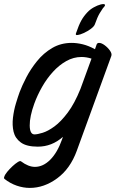

<svg xmlns="http://www.w3.org/2000/svg" viewBox="-61 -684 566 940"><path d="M484 -410 315 54Q283 142 219 189Q155 236 85 236Q53 236 21 225Q-11 214 -39 192Q-43 188 -40 181Q-37 171 -25.5 157Q-14 143 0 130Q14 117 26 109.5Q38 102 42 106Q78 133 110 133Q150 133 185 98Q220 63 243 -2L247 -14Q193 34 124 34Q69 34 41 13.5Q13 -7 5.5 -39Q-2 -71 2.5 -108Q7 -145 17 -178Q27 -211 35 -233Q47 -265 68 -305.5Q89 -346 120.5 -385Q152 -424 194.5 -449Q237 -474 290 -474Q316 -474 344.5 -467Q373 -460 404 -443L412 -466Q415 -474 424 -474Q436 -474 451.5 -462.5Q467 -451 477.5 -436Q488 -421 484 -410ZM107 -177Q84 -113 84.5 -69.5Q85 -26 108 -26Q122 -26 148 -34Q174 -42 205.5 -65Q237 -88 270.5 -132.5Q304 -177 333 -249L387 -397Q362 -405 338 -405Q299 -405 263.5 -385Q228 -365 198 -332Q168 -299 145 -258.5Q122 -218 107 -177ZM443 -644Q439 -639 427.5 -620Q416 -601 403 -564Q399 -554 383.5 -542.5Q368 -531 349.5 -522.5Q331 -514 319 -512.5Q307 -511 311 -521Q325 -562 337 -583.5Q349 -605 367 -624Q380 -638 398 -648Q416 -658 431.5 -662Q447 -666 452 -662Q457 -658 443 -644Z"/></svg>

Font: Story Script
Style: Regular
Weight: 400
Designer: Lana Roulhac, Ben Buysse
Version: Version 1.000; ttfautohint (v1.8.4.7-5d5b)